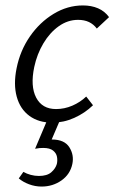

<svg xmlns="http://www.w3.org/2000/svg" viewBox="-20 -443 421 706"><path d="M172 8Q122 8 88 -17Q54 -42 41.5 -87.5Q29 -133 41 -192Q54 -257 90 -309Q126 -361 177 -392Q228 -423 285 -423Q316 -423 340.5 -412.5Q365 -402 381 -380L336 -338Q324 -354 307 -362Q290 -370 267 -370Q229 -370 196 -346.5Q163 -323 139.5 -283.5Q116 -244 106 -197Q91 -126 113 -84Q135 -42 186 -42Q217 -42 246 -54.5Q275 -67 297 -88L322 -56Q292 -27 253 -9.5Q214 8 172 8ZM153 0H200L164 84L131 76Q139 72 149.5 71Q160 70 171 70Q217 70 235 98.5Q253 127 246 160Q238 198 206 220.5Q174 243 133 243Q109 243 86.5 234.5Q64 226 49 213L66 189Q78 196 93 200Q108 204 123 204Q153 204 168.5 190.5Q184 177 189 160Q192 147 189.5 133.5Q187 120 175 110.5Q163 101 139 101Q132 101 125.5 101.5Q119 102 109 104Z"/></svg>

Font: Ysabeau Office
Style: Italic
Weight: 400
Italic angle: -12°
Designer: Christian Thalmann (Catharsis Fonts)
Version: Version 2.001;gftools[0.9.30]; featfreeze: tnum,lnum,ss02